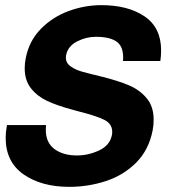

<svg xmlns="http://www.w3.org/2000/svg" viewBox="-20 -710 670 746"><path d="M2 -175Q2 -196 7 -224H159Q158 -217 158 -205Q158 -156 191.5 -131Q225 -106 279 -106Q323 -106 365 -125.5Q407 -145 415 -186Q416 -190 416 -198Q416 -229 385 -244.5Q354 -260 286 -277L257 -285Q202 -300 164 -317.5Q126 -335 101 -366Q76 -397 76 -445Q76 -465 80 -484Q93 -551 138.5 -597.5Q184 -644 246.5 -667Q309 -690 374 -690Q477 -690 541.5 -646.5Q606 -603 606 -514Q606 -494 603 -473H458Q462 -525 436 -546Q410 -567 352 -567Q315 -567 279.5 -549Q244 -531 237 -496Q236 -493 236 -486Q236 -465 254.5 -452Q273 -439 297.5 -432Q322 -425 380 -411Q439 -396 480 -379Q521 -362 549 -329.5Q577 -297 577 -245Q577 -223 573 -203Q558 -127 509 -78Q460 -29 391.5 -6.5Q323 16 249 16Q141 16 71.5 -32.5Q2 -81 2 -175Z"/></svg>

Font: Teachers
Style: Bold Italic
Weight: 700
Designer: Alfredo Marco Pradil & Chank Diesel
Version: Version 0.009